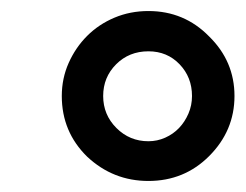

<svg xmlns="http://www.w3.org/2000/svg" viewBox="-20 -716 445 348"><path d="M405 -542Q405 -479 359 -433Q314 -388 249 -388Q185 -388 138 -432Q92 -477 92 -542Q92 -574 104.5 -602Q117 -630 138 -651Q159 -672 187.5 -684Q216 -696 249 -696Q314 -696 359 -650Q405 -605 405 -542ZM328 -542Q328 -576 305.5 -599.5Q283 -623 249 -623Q214 -623 190.5 -599.5Q167 -576 167 -542Q167 -508 191 -484Q215 -460 249 -460Q265 -460 279.5 -466.5Q294 -473 304.5 -484Q315 -495 321.5 -510Q328 -525 328 -542Z"/></svg>

Font: Libra Sans Modern
Style: Bold Italic
Weight: 700
Italic angle: -12°
Foundry: Stefan Peev, Context Ltd
Version: Version 1.000